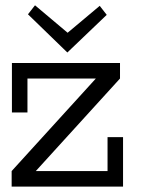

<svg xmlns="http://www.w3.org/2000/svg" viewBox="-20 -687 586 707"><path d="M433.1 0H22.9V-57.1L333 -397.9H81.1V-272.9H23.9V-455.1H421.9V-397.9L111.8 -57.1H376V-182.1H433.1ZM373 -632.3 228 -493.7 83 -634.3 108.9 -667.5 229 -566.4 347.2 -665.5Z"/></svg>

Font: Anonymous Pro
Style: Regular
Weight: 400
Monospace: yes
Designer: Mark Simonson
Version: Version 1.003